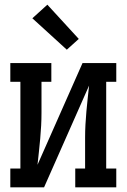

<svg xmlns="http://www.w3.org/2000/svg" viewBox="-20 -799 540 819"><path d="M24 0V-80H67V-450H24V-530H199V-450H157V-318Q157 -290 155.5 -262.5Q154 -235 151.5 -207Q149 -179 146 -151.5Q143 -124 140 -96L332 -530H476V-450H433V-80H476V0H301V-80H343V-212Q343 -240 344.5 -267.5Q346 -295 348.5 -323Q351 -351 354 -378.5Q357 -406 360 -434L168 0ZM265 -587 118 -721 182 -779 316 -633Z"/></svg>

Font: Iosevka Slab Medium
Style: Regular
Weight: 500
Monospace: yes
Designer: Belleve Invis
Foundry: Belleve Invis
Version: Version 11.1.1; ttfautohint (v1.8.3)